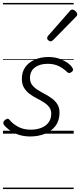

<svg xmlns="http://www.w3.org/2000/svg" viewBox="-20 -905 543 1300"><path d="M185 19Q140 19 104 6.5Q68 -6 43 -25Q18 -44 6 -61Q1 -69 2.5 -76.5Q4 -84 13 -92Q23 -100 30.5 -101Q38 -102 45 -93Q66 -67 102 -47Q138 -27 188 -27Q227 -27 258.5 -39Q290 -51 308.5 -75.5Q327 -100 327 -135Q327 -162 312.5 -180.5Q298 -199 275.5 -213Q253 -227 227.5 -240Q202 -253 179.5 -270Q157 -287 142.5 -311Q128 -335 128 -372Q128 -417 150.5 -449.5Q173 -482 214 -500.5Q255 -519 308 -519Q350 -519 383 -507Q416 -495 438.5 -478.5Q461 -462 470 -446Q476 -437 475 -430.5Q474 -424 464 -417Q456 -411 449 -410.5Q442 -410 435 -417Q409 -442 377.5 -457.5Q346 -473 303 -473Q249 -473 216 -448Q183 -423 183 -377Q183 -349 197.5 -330Q212 -311 235 -296.5Q258 -282 283.5 -268.5Q309 -255 331.5 -238.5Q354 -222 368.5 -199Q383 -176 383 -142Q383 -89 356 -53Q329 -17 284 1Q239 19 185 19ZM321 -625Q316 -625 307.5 -632Q299 -639 299 -646Q299 -650 300.5 -654Q302 -658 306 -663L450 -827Q455 -835 460 -837.5Q465 -840 470 -840Q477 -840 484.5 -835Q492 -830 497.5 -822.5Q503 -815 503 -808Q503 -803 501 -799.5Q499 -796 495 -792L340 -634Q330 -625 321 -625ZM0 365H479V375H0ZM0 -20H479V0H0ZM0 -505H479V-500H0ZM0 -885H479V-875H0Z"/></svg>

Font: Playwrite DK Loopet Guides
Style: Regular
Weight: 400
Designer: Veronika Burian, José Scaglione
Foundry: TypeTogether
Version: Version 1.003